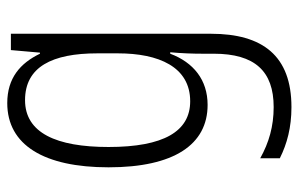

<svg xmlns="http://www.w3.org/2000/svg" viewBox="-167 -415 823 529"><g transform="rotate(-90 244.5 -150.5)"><path d="M225 -542C109 -542 48 -440 48 -263C48 -82 111 10 220 10C289 10 337 -29 361 -93H365C362 -60 361 -31 361 -4V27C361 140 313 192 214 192C161 192 116 179 73 155V209C113 229 158 241 214 241C355 241 416 162 416 19V-532H371L364 -452H361C335 -506 294 -542 225 -542ZM233 -493C325 -493 362 -418 362 -294V-237C362 -125 325 -38 230 -38C147 -38 104 -111 104 -263C104 -407 143 -493 233 -493Z"/></g></svg>

Font: Noto Sans Malayalam Condensed Light
Style: Regular
Weight: 300
Width: 3
Designer: Jelle Bosma - Monotype Design Team
Foundry: Monotype Imaging Inc.
Version: Version 2.104